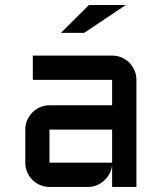

<svg xmlns="http://www.w3.org/2000/svg" viewBox="-20 -740 640 760"><path d="M80.1 -227.1Q80.1 -247.1 87.6 -264.4Q95.2 -281.7 108.2 -294.9Q121.1 -308.1 138.7 -315.7Q156.2 -323.2 175.8 -323.2H423.8V-423.8H109.9V-520H423.8Q443.8 -520 461.4 -512.5Q479 -504.9 491.9 -491.9Q504.9 -479 512.5 -461.4Q520 -443.8 520 -423.8V0H423.8V-87.9Q422.4 -69.8 414.1 -53.7Q405.8 -37.6 392.8 -25.6Q379.9 -13.7 363.3 -6.8Q346.7 0 328.1 0H175.8Q156.2 0 138.7 -7.6Q121.1 -15.1 108.2 -28.1Q95.2 -41 87.6 -58.6Q80.1 -76.2 80.1 -96.2ZM175.8 -96.2H423.8V-227.1H175.8ZM332 -720.2H478L313 -609.9H221.2Z"/></svg>

Font: Aldrich
Style: Regular
Weight: 400
Designer: Matthew Desmond
Foundry: Matthew Desmond
Version: Version 1.002 2011